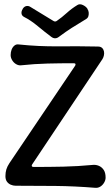

<svg xmlns="http://www.w3.org/2000/svg" viewBox="-20 -890 539 920"><path d="M31 -626Q31 -640 35.5 -652Q40 -664 49 -671.5Q58 -679 70 -677Q165 -667 260 -668Q355 -669 449 -667Q462 -667 469 -660.5Q476 -654 478 -644.5Q480 -635 478 -625Q476 -615 471 -607L134 -102Q131 -98 132.5 -94Q134 -90 141 -90Q215 -90 284 -91.5Q353 -93 427 -100Q440 -101 453.5 -95.5Q467 -90 476.5 -76.5Q486 -63 486 -39Q486 -27 479 -15Q472 -3 461 4Q450 11 437 10Q339 2 246 1Q153 0 55 0Q43 0 31.5 -5Q20 -10 13 -20Q6 -30 6 -46Q6 -64 10.5 -78.5Q15 -93 25 -108L340 -575Q343 -580 341.5 -583.5Q340 -587 333 -587Q269 -587 207.5 -585.5Q146 -584 80 -577Q68 -576 56.5 -583Q45 -590 38 -602Q31 -614 31 -626ZM399 -847Q404 -840 405 -830.5Q406 -821 403.5 -812.5Q401 -804 393 -799Q353 -775 324 -756.5Q295 -738 263 -714Q244 -699 225 -714Q193 -738 160 -765.5Q127 -793 95 -809Q84 -815 83 -826Q82 -837 89 -847V-848Q96 -859 106.5 -861Q117 -863 127 -856Q155 -839 182 -822.5Q209 -806 237 -789Q241 -787 244 -787Q247 -787 251 -789Q277 -807 300 -828Q323 -849 351 -866Q362 -873 377 -866Q392 -859 399 -848Z"/></svg>

Font: Winky Sans
Style: Regular
Weight: 400
Designer: Simon Atzbach
Foundry: typofactur
Version: Version 1.205